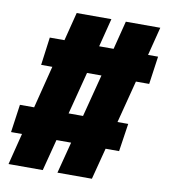

<svg xmlns="http://www.w3.org/2000/svg" viewBox="-84 -745 713 812"><g transform="rotate(10 272.5 -339.5)"><path d="M534 -437H477L430 -255H476L458 -135H400L365 0H217L252 -135H189L154 0H7L41 -135H-6L11 -255H72L118 -437H70L86 -557H149L180 -679H329L298 -557H360L391 -679H539L508 -557H551ZM282 -255 329 -437H267L220 -255Z"/></g></svg>

Font: Fira Sans Condensed Black
Style: Italic
Weight: 900
Width: 3
Italic angle: -8°
Designer: Carrois Corporate & Edenspiekermann AG
Foundry: Carrois Corporate GbR & Edenspiekermann AG
Version: Version 4.203